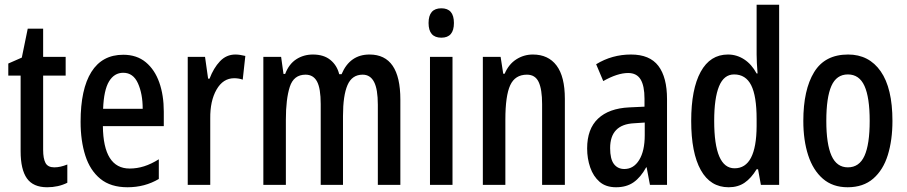

<svg xmlns="http://www.w3.org/2000/svg" viewBox="-20 -831 3825 810"><path d="M209 -125Q222 -125 235.5 -128Q249 -131 264 -137V-60Q226 -41 179 -41Q120 -41 93.5 -78.5Q67 -116 67 -193V-512H15V-563L72 -588L97 -710H162V-591H257V-512H162V-199Q162 -162 172 -143.5Q182 -125 209 -125Z M500 -600Q557 -600 595 -568.5Q633 -537 652 -483Q671 -429 671 -360V-299H414Q416 -120 527 -120Q558 -120 588 -129.5Q618 -139 650 -159V-76Q591 -41 518 -41Q447 -41 403.5 -76.5Q360 -112 340 -174.5Q320 -237 320 -317Q320 -455 365.5 -527.5Q411 -600 500 -600ZM500 -524Q462 -524 440 -487.5Q418 -451 415 -372H582Q582 -435 562 -479.5Q542 -524 500 -524Z M973 -601Q982 -601 992.5 -599.5Q1003 -598 1015 -595L1004 -495Q996 -498 986.5 -499.5Q977 -501 968 -501Q921 -501 893.5 -453Q866 -405 867 -331V-51H772V-591H845L858 -499H864Q881 -544 908 -572.5Q935 -601 973 -601Z M1539 -601Q1669 -601 1669 -411V-51H1574V-389Q1574 -455 1558 -485.5Q1542 -516 1510 -516Q1465 -516 1446 -472Q1427 -428 1427 -342V-51H1333V-392Q1333 -458 1317.5 -487Q1302 -516 1269 -516Q1219 -516 1202.5 -464.5Q1186 -413 1186 -326V-51H1091V-591H1166L1176 -519H1183Q1199 -561 1230 -581Q1261 -601 1300 -601Q1346 -601 1374 -578Q1402 -555 1411 -518H1421Q1456 -601 1539 -601Z M1842 -796Q1895 -796 1895 -734Q1895 -672 1842 -672Q1788 -672 1788 -734Q1788 -796 1842 -796ZM1889 -591V-51H1794V-591Z M2228 -601Q2293 -601 2328 -554.5Q2363 -508 2363 -414V-51H2267V-392Q2267 -454 2252.5 -485Q2238 -516 2203 -516Q2153 -516 2132.5 -471.5Q2112 -427 2112 -326V-51H2017V-591H2092L2103 -520H2109Q2126 -560 2158 -580.5Q2190 -601 2228 -601Z M2642 -601Q2721 -601 2757.5 -553Q2794 -505 2794 -413V-51H2722L2708 -125H2706Q2683 -83 2653 -62Q2623 -41 2579 -41Q2536 -41 2509.5 -64Q2483 -87 2470 -124.5Q2457 -162 2457 -205Q2457 -287 2503 -330.5Q2549 -374 2635 -378L2699 -381V-414Q2699 -469 2682.5 -496Q2666 -523 2630 -523Q2585 -523 2525 -489L2495 -560Q2562 -601 2642 -601ZM2655 -311Q2554 -306 2554 -206Q2554 -160 2570 -139Q2586 -118 2614 -118Q2653 -118 2676.5 -156Q2700 -194 2700 -261V-314Z M3054 -41Q2977 -41 2936.5 -113.5Q2896 -186 2896 -321Q2896 -455 2936 -528Q2976 -601 3051 -601Q3088 -601 3119.5 -580.5Q3151 -560 3172 -521H3176Q3174 -546 3173 -565Q3172 -584 3172 -601V-811H3267V-51H3190L3178 -117H3172Q3149 -79 3121 -60Q3093 -41 3054 -41ZM3079 -121Q3171 -121 3172 -299V-329Q3172 -426 3149 -471.5Q3126 -517 3077 -517Q3034 -517 3013.5 -467Q2993 -417 2993 -321Q2993 -121 3079 -121Z M3745 -321Q3745 -240 3725.5 -177Q3706 -114 3664 -77.5Q3622 -41 3556 -41Q3493 -41 3451.5 -77Q3410 -113 3389.5 -176Q3369 -239 3369 -321Q3369 -452 3414.5 -526.5Q3460 -601 3558 -601Q3646 -601 3695.5 -530Q3745 -459 3745 -321ZM3466 -321Q3466 -223 3488 -174Q3510 -125 3557 -125Q3605 -125 3627 -173.5Q3649 -222 3649 -321Q3649 -420 3627 -468.5Q3605 -517 3557 -517Q3509 -517 3487.5 -468.5Q3466 -420 3466 -321Z"/></svg>

Font: Noto Sans Tamil UI ExtraCondensed Medium
Style: Regular
Weight: 500
Width: 2
Designer: Jelle Bosma - Monotype Design Team
Foundry: Monotype Imaging Inc.
Version: Version 2.004; ttfautohint (v1.8.4.7-5d5b)